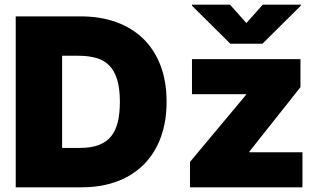

<svg xmlns="http://www.w3.org/2000/svg" viewBox="-20 -797 1365 817"><path d="M323.9 -727.3Q407 -727.3 474.4 -702.9Q541.9 -678.6 589.7 -632.1Q637.4 -585.6 663.2 -517.9Q688.9 -450.3 688.9 -363.6Q688.9 -280.9 664.6 -213.8Q640.3 -146.7 593.8 -99.1Q547.2 -51.5 479.9 -25.7Q412.6 0 326.7 0H46.9V-727.3ZM1027 -393.5V-396.3H796.9V-545.5H1258.5V-426.1L1041.2 -152V-149.1H1267V0H788.4V-108ZM244.3 -559.7V-167.6H319.6Q368.3 -167.6 400.9 -180.2Q433.6 -192.8 453.3 -217.5Q473 -242.2 481.5 -278.9Q490.1 -315.7 490.1 -363.6Q490.1 -420.8 478.5 -458.5Q467 -496.1 444.6 -518.6Q422.2 -541.2 389.4 -550.4Q356.5 -559.7 313.9 -559.7ZM958.8 -777 1028.4 -698.9 1098 -777H1259.9V-772.7L1096.6 -610.8H960.2L796.9 -772.7V-777Z"/></svg>

Font: Inter P Black
Style: Regular
Weight: 900
Designer: Rasmus Andersson
Foundry: rsms
Version: Version 3.018;git-588b23468